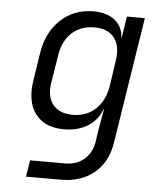

<svg xmlns="http://www.w3.org/2000/svg" viewBox="-53 -606 706 833"><g transform="rotate(5 300.0 -190.0)"><path d="M91 180 103 108H255Q305 108 337.5 80.5Q370 53 379 4L386 -45L403 -141H401Q384 -93 340.5 -66Q297 -39 237 -39Q153 -39 112.5 -92.5Q72 -146 87 -240L105 -357Q119 -450 177.5 -505Q236 -560 320 -560Q380 -560 414.5 -532Q449 -504 451 -455H452L467 -550H545L458 4Q444 87 387 133.5Q330 180 243 180ZM270 -105Q329 -105 368.5 -141.5Q408 -178 419 -243L435 -353Q446 -418 418 -454.5Q390 -491 331 -491Q272 -491 233.5 -456Q195 -421 185 -360L165 -236Q155 -175 183 -140Q211 -105 270 -105Z"/></g></svg>

Font: JetBrains Mono NL Light
Style: Italic
Weight: 300
Italic angle: -9°
Designer: Philipp Nurullin, Konstantin Bulenkov
Foundry: JetBrains
Version: Version 2.304; ttfautohint (v1.8.4.7-5d5b)